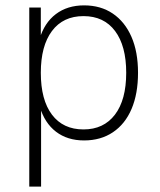

<svg xmlns="http://www.w3.org/2000/svg" viewBox="-20 -515 594 715"><path d="M89 180V-487H132V-369H127Q145 -430 188 -462.5Q231 -495 293 -495Q355 -495 400 -464.5Q445 -434 469.5 -378Q494 -322 494 -244Q494 -166 470 -109.5Q446 -53 400.5 -22.5Q355 8 293 8Q231 8 188.5 -24.5Q146 -57 128 -118H133V180ZM291 -33Q366 -33 408 -88Q450 -143 450 -244Q450 -344 408.5 -399.5Q367 -455 291 -455Q215 -455 173.5 -399.5Q132 -344 132 -244Q132 -143 173.5 -88Q215 -33 291 -33Z"/></svg>

Font: Nunito Sans 10pt SemiCondensed ExtraLight
Style: Regular
Weight: 250
Width: 4
Designer: Vernon Adams
Foundry: Vernon Adams
Version: Version 3.101;gftools[0.9.27]